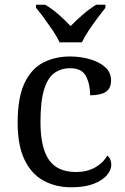

<svg xmlns="http://www.w3.org/2000/svg" viewBox="-20 -786 532 816"><path d="M283 10Q217 10 165.5 -18Q114 -46 84.5 -106.5Q55 -167 55 -265Q55 -372 84.5 -433.5Q114 -495 164.5 -520.5Q215 -546 278 -546Q320 -546 360 -535Q400 -524 426 -501.5Q452 -479 452 -444Q452 -410 429.5 -395.5Q407 -381 363 -381Q363 -428 345.5 -462Q328 -496 278 -496Q240 -496 211.5 -476Q183 -456 167.5 -406Q152 -356 152 -266Q152 -160 187.5 -107.5Q223 -55 303 -55Q350 -55 384.5 -74.5Q419 -94 436 -125Q453 -111 453 -86Q453 -63 434 -41Q415 -19 377.5 -4.5Q340 10 283 10ZM233 -606Q223 -629 205 -655.5Q187 -682 168 -708Q149 -734 133 -753V-766H172Q201 -749 229.5 -724Q258 -699 280 -675Q303 -699 332 -724Q361 -749 389 -766H428V-753Q413 -734 393.5 -708Q374 -682 356.5 -655.5Q339 -629 328 -606Z"/></svg>

Font: Noto Serif Dives Akuru
Style: Regular
Weight: 400
Designer: Fernando Caro
Foundry: Fernando Caro
Version: Version 2.000; ttfautohint (v1.8.4.7-5d5b)